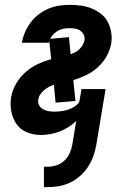

<svg xmlns="http://www.w3.org/2000/svg" viewBox="-20 -548 540 791"><path d="M161 223V139H176Q194 139 212.5 133Q231 127 245 114Q259 101 267 83Q275 65 278 47L294 -50Q280 -36 262 -24.5Q244 -13 225.5 -6Q207 1 187 4.5Q167 8 148 8Q118 8 91 -3Q64 -14 48 -37Q32 -60 26.5 -89.5Q21 -119 26 -149Q31 -177 46.5 -203.5Q62 -230 85 -250.5Q108 -271 135.5 -284Q163 -297 191 -304L183 -379Q183 -378 182.5 -376Q182 -374 181 -372H70Q74 -394 83 -415Q92 -436 106 -455Q120 -474 139 -488.5Q158 -503 179 -512Q200 -521 222 -524.5Q244 -528 266 -528Q290 -528 313 -525Q336 -522 357 -513.5Q378 -505 396 -491Q414 -477 424 -457.5Q434 -438 438 -415Q442 -392 438 -368Q433 -341 419 -316Q405 -291 383 -271Q361 -251 335 -238.5Q309 -226 282 -218L291 -132L209 -125L202 -199Q191 -195 180.5 -189.5Q170 -184 161.5 -176.5Q153 -169 146 -159Q139 -149 138 -138Q135 -125 141 -114.5Q147 -104 157.5 -98Q168 -92 180 -90Q192 -88 205 -88Q214 -88 224.5 -89Q235 -90 244.5 -92Q254 -94 263.5 -97.5Q273 -101 282 -106Q291 -111 299 -118.5Q307 -126 308 -136L316 -181H415L377 47Q373 71 365 94Q357 117 343.5 138Q330 159 311 176Q292 193 269 204Q246 215 222.5 219Q199 223 176 223ZM271 -324Q281 -328 290.5 -333Q300 -338 307.5 -345.5Q315 -353 320.5 -362.5Q326 -372 328 -382Q330 -394 325 -404.5Q320 -415 311 -421.5Q302 -428 290 -430Q278 -432 266 -432Q254 -432 243 -430Q232 -428 221 -422.5Q210 -417 201 -408Q192 -399 187 -388L264 -395Z"/></svg>

Font: Iosevka SS18
Style: Bold Italic
Weight: 700
Italic angle: -9°
Monospace: yes
Designer: Belleve Invis
Foundry: Belleve Invis
Version: Version 25.1.1; ttfautohint (v1.8.4)